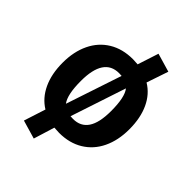

<svg xmlns="http://www.w3.org/2000/svg" viewBox="-225 -782 1034 1034"><g transform="rotate(45 292.0 -265.0)"><path d="M546 -265Q546 -181 515.5 -117.5Q485 -54 427.5 -19Q370 16 292 16Q280 16 254 14L217 134L111 103L151 -21Q97 -54 67.5 -116.5Q38 -179 38 -265Q38 -349 68.5 -412.5Q99 -476 156.5 -511Q214 -546 293 -546Q306 -546 330 -544L369 -664L475 -633L433 -509Q488 -476 517 -413.5Q546 -351 546 -265ZM177 -265Q177 -160 207 -121L313 -439Q307 -440 293 -440Q177 -440 177 -265ZM407 -265Q407 -371 377 -408L272 -91Q278 -90 292 -90Q349 -90 378 -133Q407 -176 407 -265Z"/></g></svg>

Font: Wolseley Sans SemiBold
Style: Regular
Weight: 600
Designer: Carrois Corporate & Edenspiekermann AG
Foundry: Carrois Corporate GbR & Edenspiekermann AG
Version: Version 4.202